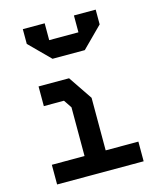

<svg xmlns="http://www.w3.org/2000/svg" viewBox="-123 -936 846 1018"><g transform="rotate(-15 300.0 -427.0)"><path d="M102 -532.5H269.5L358 -401.5V-113H537.5V-5H62.5V-113H242V-380.5L212.5 -424.5H102ZM100 -766.5V-847.5H220V-755H380.5V-847.5H500V-766.5L388.5 -655H211.5Z"/></g></svg>

Font: Kode
Style: Regular
Weight: 400
Monospace: yes
Designer: Isa Ozler
Foundry: Kadena LLC
Version: Version 1.000;gftools[0.9.28]